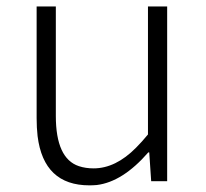

<svg xmlns="http://www.w3.org/2000/svg" viewBox="-20 -553 630 586"><path d="M252.9 12.7Q113.3 12.7 94.7 -137.7Q91.8 -163.1 91.8 -192.4V-533.2H150.4V-199.2Q150.4 -69.3 220.7 -45.9Q241.2 -39.1 265.6 -39.1Q333 -39.1 395.5 -102.5Q413.1 -120.1 431.6 -142.6V-533.2H490.2V0H441.4L435.5 -87.9H432.6Q354.5 2 275.4 11.7Q263.7 12.7 252.9 12.7Z"/></svg>

Font: Taipei Sans TC Beta Light
Style: Regular
Weight: 300
Designer: JT Foundry
Foundry: JT Foundry
Version: Version 1.000